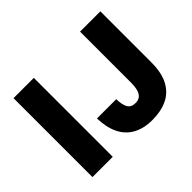

<svg xmlns="http://www.w3.org/2000/svg" viewBox="-147 -946 1204 1204"><g transform="rotate(-45 455.0 -343.5)"><path d="M80 0V-700H260V0ZM600 13Q523 13 470 -16.5Q417 -46 389.5 -102.5Q362 -159 360 -240H531Q532 -189 547 -163Q562 -137 600 -137Q623 -137 638.5 -148Q654 -159 662 -184Q670 -209 670 -250V-700H850V-250Q850 -154 818.5 -96.5Q787 -39 731 -13Q675 13 600 13Z"/></g></svg>

Font: Golos Text
Style: Bold
Weight: 700
Designer: A.Korolkova, Vitaly Kuzmin
Foundry: ParaType Ltd
Version: Version 2.004